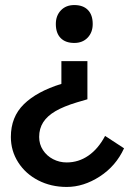

<svg xmlns="http://www.w3.org/2000/svg" viewBox="-20 -565 551 760"><path d="M285 -160Q232 -144 199.5 -125Q167 -106 151 -81Q135 -56 135 -23Q135 6 150 29Q165 52 190 65Q215 78 244 78Q291 78 330 51Q369 24 396 -27L471 22Q439 92 375 133.5Q311 175 244 175Q182 175 131.5 149Q81 123 52 77.5Q23 32 23 -23Q23 -102 74.5 -152.5Q126 -203 223 -233V-323H326V-172Q305 -166 285 -160ZM274 -395Q239 -395 220 -414.5Q201 -434 201 -470Q201 -503 221 -524Q241 -545 274 -545Q309 -545 328 -525.5Q347 -506 347 -470Q347 -437 327 -416Q307 -395 274 -395Z"/></svg>

Font: Easer Grotesk Variable
Style: Regular
Weight: 400
Designer: Boardeaser, Bonnie Shaver-Troup, Thomas Jockin
Foundry: Lexend
Version: Version 1.001;Glyphs 3.1.2 (3151)